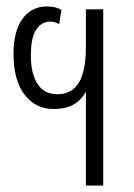

<svg xmlns="http://www.w3.org/2000/svg" viewBox="-20 -577 418 597"><path d="M247 0V-292Q218 -238 148 -238Q90 -238 56 -283Q22 -328 22 -410Q22 -480 50 -518.5Q78 -557 126 -557Q135 -557 147 -555Q159 -553 171 -546L164 -502Q157 -506 149.5 -508Q142 -510 136 -510Q110 -510 93 -485.5Q76 -461 76 -405Q76 -347 97 -315.5Q118 -284 158 -284Q204 -284 225.5 -320.5Q247 -357 247 -430V-548H301V0Z"/></svg>

Font: Noto Sans Thai ExtCond Light
Style: Regular
Weight: 300
Width: 2
Designer: Monotype Design Team
Foundry: Monotype Imaging Inc.
Version: Version 2.002; ttfautohint (v1.8.4.7-5d5b)